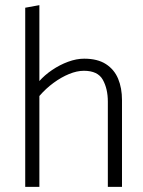

<svg xmlns="http://www.w3.org/2000/svg" viewBox="-20 -726 557 746"><path d="M133 -353Q158 -382 188 -404Q218 -426 248.5 -438.5Q279 -451 306 -451Q360 -451 379.5 -416Q399 -381 399 -331V0H454V-337Q454 -384 439 -420Q424 -456 391.5 -477Q359 -498 307 -498Q277 -498 244.5 -486Q212 -474 182.5 -454Q153 -434 132 -410ZM133 0V-706L78 -696V0Z"/></svg>

Font: Catamaran Thin ExtraLight
Style: Regular
Weight: 250
Version: Version 2.000